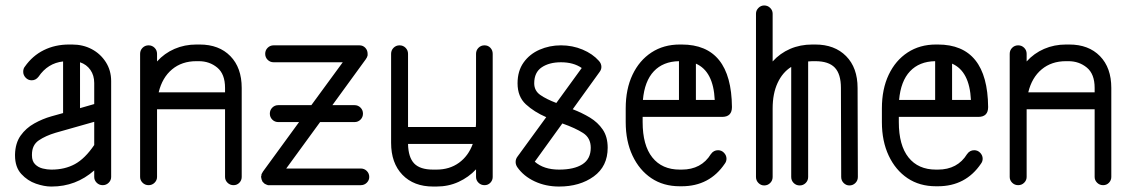

<svg xmlns="http://www.w3.org/2000/svg" viewBox="-20 -678 4134 703"><path d="M387 -30Q387 -18 378 -9Q369 0 356 0Q343 0 334 -9Q325 -18 325 -30V-54Q258 5 169 5H167Q142 5 111.5 -5.5Q81 -16 58 -41Q35 -66 35 -109V-112Q36 -154 55.5 -181.5Q75 -209 105.5 -226Q136 -243 168 -252L211 -264V-453Q155 -447 121 -397Q111 -384 96 -384Q83 -384 74 -393.5Q65 -403 65 -415Q65 -427 71 -434Q99 -474 140.5 -494.5Q182 -515 233 -515H244Q284 -515 316 -498Q348 -481 367.5 -450.5Q387 -420 387 -381ZM325 -374Q325 -402 311 -422Q297 -442 273 -450V-282L325 -297ZM167 -57H169Q217 -57 254 -77Q291 -97 325 -147V-232L184 -192Q147 -181 122 -164Q97 -147 97 -112V-109Q97 -88 108.5 -76.5Q120 -65 136.5 -61Q153 -57 167 -57Z M555 -30Q555 -18 546 -9Q537 0 524 0Q511 0 502 -9Q493 -18 493 -30V-481Q493 -494 502 -503Q511 -512 524 -512Q537 -512 546 -503Q555 -494 555 -481V-453Q582 -483 619 -499Q656 -515 699 -515H711Q782 -515 823.5 -472.5Q865 -430 865 -356V-30Q865 -18 856.5 -9Q848 0 835 0Q822 0 813 -9Q804 -18 804 -30V-278H555ZM699 -454Q646 -454 610 -424Q574 -394 561 -340H804V-356Q804 -407 775.5 -430.5Q747 -454 708 -454Z M999 -231Q986 -231 977 -240Q968 -249 968 -262Q968 -275 977 -284Q986 -293 999 -293H1120L1235 -450H982Q969 -450 960 -459Q951 -468 951 -481Q951 -494 960 -503Q969 -512 982 -512H1295Q1296 -512 1296 -512Q1309 -512 1317.5 -503Q1326 -494 1326 -481Q1326 -478 1326 -478Q1326 -476 1326 -476Q1325 -473 1325 -471Q1324 -471 1324 -471Q1324 -468 1323 -467Q1322 -466 1321.5 -465Q1321 -464 1322 -465Q1322 -465 1321 -464L1320 -462L1197 -293H1278Q1291 -293 1300 -284Q1309 -275 1309 -262Q1309 -249 1300 -240Q1291 -231 1278 -231H1152L1028 -61H1301Q1314 -61 1323 -52Q1332 -43 1332 -30Q1332 -18 1323 -9Q1314 0 1301 0H967Q967 0 966 0Q966 0 965 0Q963 0 961 0Q958 -1 956 -2Q956 -2 956 -2Q954 -2 952 -4Q952 -4 951 -4Q949 -5 948 -6Q948 -6 947 -7Q946 -8 945 -9Q944 -10 943 -11Q943 -11 942 -12Q941 -13 940 -15Q940 -15 940 -16Q939 -18 938 -20Q938 -20 938 -21Q937 -23 937 -24.5Q937 -26 937 -25Q936 -28 936 -30Q936 -31 936 -31Q936 -33 937 -34Q937 -35 937 -36Q937 -39 938 -41Q938 -41 938 -41Q939 -43 939 -43Q941 -47 943 -50L1075 -231Z M1784 -30Q1784 -18 1775.5 -9Q1767 0 1754 0Q1741 0 1732 -9Q1723 -18 1723 -30V-58Q1696 -29 1659 -12Q1622 5 1578 5H1566Q1495 5 1453.5 -38Q1412 -81 1412 -155V-481Q1412 -494 1421 -503Q1430 -512 1443 -512Q1456 -512 1465 -503Q1474 -494 1474 -481V-213H1722Q1723 -221 1723 -231V-481Q1723 -494 1732 -503Q1741 -512 1754 -512Q1767 -512 1775.5 -503Q1784 -494 1784 -481ZM1566 -57H1578Q1626 -57 1660.5 -82Q1695 -107 1711 -151H1474Q1475 -102 1496.5 -79.5Q1518 -57 1566 -57Z M1874 -66Q1868 -75 1868 -85Q1868 -85 1868 -85Q1868 -96 1875 -105L1980 -249Q1936 -268 1905.5 -296Q1875 -324 1875 -373Q1875 -418 1897 -449Q1919 -480 1955.5 -496Q1992 -512 2034 -512Q2076 -512 2113 -496.5Q2150 -481 2173 -455Q2182 -445 2182 -433Q2182 -423 2175 -414L2077 -278Q2111 -265 2140 -247.5Q2169 -230 2187 -203.5Q2205 -177 2205 -137Q2205 -69 2154 -32Q2103 5 2027 5Q1978 5 1937.5 -14Q1897 -33 1874 -66ZM1936 -373Q1936 -346 1958 -330.5Q1980 -315 2017 -301L2110 -429Q2080 -450 2034 -450Q1991 -450 1963.5 -431.5Q1936 -413 1936 -373ZM2143 -137Q2143 -173 2115 -191Q2087 -209 2039 -226L1938 -86Q1971 -57 2027 -57Q2082 -57 2112.5 -76.5Q2143 -96 2143 -137Z M2634 -79Q2578 4 2476 4H2469Q2409 4 2365 -25.5Q2321 -55 2296 -108Q2271 -161 2271 -231V-281Q2271 -352 2296 -404.5Q2321 -457 2365.5 -486Q2410 -515 2469 -515H2476Q2658 -515 2660 -286Q2660 -250 2624 -250H2333V-231Q2333 -146 2368.5 -101.5Q2404 -57 2469 -57H2476Q2548 -57 2583 -114Q2593 -128 2609 -128Q2622 -128 2631 -118.5Q2640 -109 2640 -97Q2640 -87 2634 -79ZM2466 -454Q2408 -453 2374 -417Q2340 -381 2334 -312H2466ZM2597 -312Q2592 -417 2528 -445V-312Z M2809 -30Q2809 -17 2800 -8Q2791 1 2778 1Q2766 1 2757 -8Q2748 -17 2748 -30V-628Q2748 -640 2757 -649Q2766 -658 2778 -658Q2791 -658 2800 -649Q2809 -640 2809 -628V-453Q2836 -483 2873 -499Q2910 -515 2954 -515H2965Q3036 -515 3078 -472.5Q3120 -430 3120 -356L3121 -30Q3121 -17 3112 -8Q3103 1 3090 1Q3078 1 3069 -8Q3060 -17 3060 -30L3059 -356Q3059 -407 3036.5 -430.5Q3014 -454 2965 -454H2954Q2946 -454 2939 -453V-30Q2939 -17 2930 -8Q2921 1 2908 1Q2895 1 2886 -8Q2877 -17 2877 -30V-433Q2845 -413 2827 -374Q2809 -335 2809 -281Z M3572 -79Q3516 4 3414 4H3407Q3347 4 3303 -25.5Q3259 -55 3234 -108Q3209 -161 3209 -231V-281Q3209 -352 3234 -404.5Q3259 -457 3303.5 -486Q3348 -515 3407 -515H3414Q3596 -515 3598 -286Q3598 -250 3562 -250H3271V-231Q3271 -146 3306.5 -101.5Q3342 -57 3407 -57H3414Q3486 -57 3521 -114Q3531 -128 3547 -128Q3560 -128 3569 -118.5Q3578 -109 3578 -97Q3578 -87 3572 -79ZM3404 -454Q3346 -453 3312 -417Q3278 -381 3272 -312H3404ZM3535 -312Q3530 -417 3466 -445V-312Z M3739 -30Q3739 -18 3730 -9Q3721 0 3708 0Q3695 0 3686 -9Q3677 -18 3677 -30V-481Q3677 -494 3686 -503Q3695 -512 3708 -512Q3721 -512 3730 -503Q3739 -494 3739 -481V-453Q3766 -483 3803 -499Q3840 -515 3883 -515H3895Q3966 -515 4007.5 -472.5Q4049 -430 4049 -356V-30Q4049 -18 4040.5 -9Q4032 0 4019 0Q4006 0 3997 -9Q3988 -18 3988 -30V-278H3739ZM3883 -454Q3830 -454 3794 -424Q3758 -394 3745 -340H3988V-356Q3988 -407 3959.5 -430.5Q3931 -454 3892 -454Z"/></svg>

Font: Libertine Sup Medium
Style: Regular
Weight: 500
Designer: Bastien Sozeau
Foundry: NBR — Bastien Sozeau
Version: Version 2.003; ttfautohint (v1.8.4.7-5d5b);gftools[0.9.33]